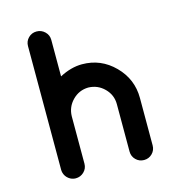

<svg xmlns="http://www.w3.org/2000/svg" viewBox="-105 -792 822 884"><g transform="rotate(-15 306.5 -350.0)"><path d="M204 -281V-55Q204 -32 187.5 -16Q171 0 148 0Q130 0 115 -11.5Q100 -23 95 -41Q93 -49 93 -55V-645Q93 -668 109 -684Q125 -700 148 -700Q171 -700 187.5 -684Q204 -668 204 -645V-471Q259 -500 311 -500Q401 -500 465 -435.5Q529 -371 529 -281V-55Q529 -32 513 -16Q497 0 474 0Q451 0 435 -16Q419 -32 419 -55V-281Q419 -325 387.5 -356.5Q356 -388 311 -389Q267 -388 236 -356.5Q205 -325 204 -281Z"/></g></svg>

Font: Quicksand
Style: Bold
Weight: 700
Designer: Andrew Paglinawan
Foundry: Andrew Paglinawan
Version: 1.002